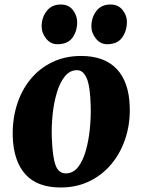

<svg xmlns="http://www.w3.org/2000/svg" viewBox="-20 -817 631 851"><path d="M339.5 -569Q442 -569 496.8 -511.8Q551.5 -454.5 555 -345Q557.5 -271.5 536.8 -206.5Q516 -141.5 475.5 -92Q435 -42.5 377.5 -14.2Q320 14 248.5 14Q145.5 14 92.8 -44.2Q40 -102.5 36.5 -212Q34.5 -286 54.5 -350.8Q74.5 -415.5 114.2 -464.5Q154 -513.5 211 -541.2Q268 -569 339.5 -569ZM321.5 -506Q289.5 -506 267.2 -478.2Q245 -450.5 231.8 -405.8Q218.5 -361 213.2 -309.5Q208 -258 209.5 -210Q212.5 -123.5 225.8 -86Q239 -48.5 271.5 -48.5Q304 -48.5 325.8 -76.2Q347.5 -104 360.2 -148.8Q373 -193.5 378.2 -245.8Q383.5 -298 382 -347Q380 -433.5 364.5 -469.8Q349 -506 321.5 -506ZM233.5 -621Q204.5 -621 184.2 -646.2Q164 -671.5 164.5 -702Q165.5 -741.5 187.8 -769.2Q210 -797 249.5 -797Q284.5 -797 303.2 -772.5Q322 -748 322 -719Q322 -679 301.2 -650Q280.5 -621 233.5 -621ZM454 -621Q425 -621 404.8 -646.2Q384.5 -671.5 385 -702Q386 -741.5 407.8 -769.2Q429.5 -797 470 -797Q504 -797 523.5 -772.5Q543 -748 542.5 -719Q542 -679 521 -650Q500 -621 454 -621Z"/></svg>

Font: Merriweather Black
Style: Italic
Weight: 900
Italic angle: -7.8°
Designer: Eben Sorkin
Foundry: Eben Sorkin
Version: Version 2.200;gftools[0.9.31]